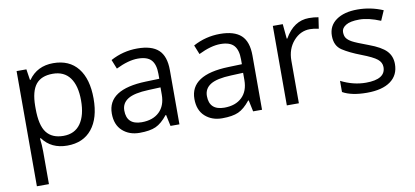

<svg xmlns="http://www.w3.org/2000/svg" viewBox="-72 -789 2753 1273"><g transform="rotate(-10 1305.0 -152.5)"><path d="M167 -286.1V-268.1Q167 -155.3 204.6 -106.7Q242.2 -58.1 318.4 -58.1Q394.5 -58.1 433.8 -114Q473.1 -169.9 473.1 -269.5Q473.1 -369.1 433.8 -422.6Q394.5 -476.1 317.9 -476.1Q241.2 -476.1 204.6 -430.7Q168 -385.3 167 -286.1ZM167 -68.8H161.1Q167 -22 167 20V240.2H85.9V-535.2H151.9L163.1 -461.9H167Q225.6 -544.9 333.5 -544.9Q441.4 -544.9 499.3 -472.2Q557.1 -399.4 557.1 -267.6Q557.1 -135.7 498.3 -63Q439.5 9.8 332 9.8Q224.6 9.8 167 -68.8Z M844.7 -57.1Q920.4 -57.1 963.6 -98.6Q1006.8 -140.1 1006.8 -214.8V-263.2L925.8 -259.8Q829.1 -256.3 786.4 -229.7Q743.7 -203.1 743.7 -153.3Q743.7 -57.6 844.7 -57.1ZM1087.9 -365.2V0H1027.8L1011.7 -76.2H1007.8Q967.8 -25.9 928 -8.1Q888.2 9.8 818.8 9.8Q749.5 9.8 704.1 -31.2Q658.7 -72.3 658.7 -147.9Q658.7 -310.1 918 -317.9L1008.8 -320.8V-354Q1008.8 -417 981.7 -447Q954.6 -477.1 891.1 -477.1Q827.6 -477.1 743.7 -436L718.8 -498Q803.2 -543.9 899.4 -543.9Q995.6 -543.9 1041.7 -501.5Q1087.9 -459 1087.9 -365.2Z M1400.9 -57.1Q1476.6 -57.1 1519.8 -98.6Q1563 -140.1 1563 -214.8V-263.2L1481.9 -259.8Q1385.3 -256.3 1342.5 -229.7Q1299.8 -203.1 1299.8 -153.3Q1299.8 -57.6 1400.9 -57.1ZM1644 -365.2V0H1584L1567.9 -76.2H1564Q1523.9 -25.9 1484.1 -8.1Q1444.3 9.8 1375 9.8Q1305.7 9.8 1260.3 -31.2Q1214.8 -72.3 1214.8 -147.9Q1214.8 -310.1 1474.1 -317.9L1564.9 -320.8V-354Q1564.9 -417 1537.8 -447Q1510.7 -477.1 1447.3 -477.1Q1383.8 -477.1 1299.8 -436L1274.9 -498Q1359.4 -543.9 1455.6 -543.9Q1551.8 -543.9 1597.9 -501.5Q1644 -459 1644 -365.2Z M2055.2 -544.9Q2090.8 -544.9 2119.1 -539.1L2107.9 -463.9Q2074.7 -471.2 2049.3 -471.2Q1984.4 -471.2 1938.2 -418.5Q1892.1 -365.7 1892.1 -287.1V0H1811V-535.2H1877.9L1887.2 -436H1891.1Q1953.1 -544.9 2055.2 -544.9Z M2486.3 -139.2Q2486.3 -170.4 2459.2 -192.6Q2432.1 -214.8 2355.5 -244.1Q2278.8 -273.4 2231.9 -304.2Q2185.1 -335 2185.1 -401.9Q2185.1 -469.2 2238.3 -507.1Q2291.5 -544.9 2381.3 -544.9Q2471.2 -544.9 2553.2 -509.8L2524.4 -443.8Q2443.8 -477.1 2382.3 -477.1Q2320.8 -477.1 2291.5 -458.7Q2262.2 -440.4 2262.2 -414.1Q2262.2 -387.7 2273.2 -372.6Q2284.2 -357.4 2308.8 -343.8Q2333.5 -330.1 2415.5 -299.8Q2497.6 -269.5 2531 -234.4Q2564.5 -199.2 2564.5 -146Q2564.5 -71.3 2508.8 -30.8Q2453.1 9.8 2349.6 9.8Q2246.1 9.8 2186.5 -23.9V-99.1Q2269.5 -57.1 2354.5 -57.1Q2486.3 -57.1 2486.3 -139.2Z"/></g></svg>

Font: OpenSans
Style: Regular
Weight: 400
Foundry: Ascender Corporation
Version: Version 1.10